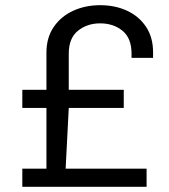

<svg xmlns="http://www.w3.org/2000/svg" viewBox="-20 -720 653 740"><path d="M66 0V-70H159V-304H66V-374H159V-517Q159 -575 187 -616Q215 -657 262 -678.5Q309 -700 366 -700Q424 -700 470 -678.5Q516 -657 543 -616.5Q570 -576 570 -518V-497H487V-513Q487 -573 452 -601.5Q417 -630 366 -630Q316 -630 280.5 -601.5Q245 -573 245 -513V-374H457V-304H245L233 -70H545V0Z"/></svg>

Font: Chivo Medium Light
Style: Regular
Weight: 300
Version: Version 2.002